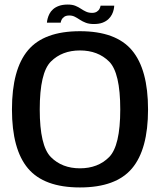

<svg xmlns="http://www.w3.org/2000/svg" viewBox="-20 -818 710 843"><path d="M331 5Q489 5 559.5 -78.5Q630 -162 630 -337.5Q630 -513 559.5 -597Q489 -681 331 -681Q173 -681 102.8 -597.2Q32.5 -513.5 32.5 -337.5Q32.5 -162 103 -78.5Q173.5 5 331 5ZM331 -79Q252.5 -79 203.5 -128.2Q154.5 -177.5 154.5 -337.5Q154.5 -499 203.5 -547.8Q252.5 -596.5 331 -596.5Q410 -596.5 459 -547.8Q508 -499 508 -337.5Q508 -177.5 459 -128.2Q410 -79 331 -79ZM392 -712.5Q415 -712.5 430.5 -718.5Q446 -724.5 456 -734Q466 -743.5 471.5 -754.5Q477 -765.5 479.2 -776Q481.5 -786.5 481.5 -793H421.5Q421 -787.5 417.2 -779.8Q413.5 -772 405.2 -766.8Q397 -761.5 384.5 -761.5Q369.5 -761.5 358 -766.8Q346.5 -772 335.5 -779.5Q324.5 -787 311 -792.5Q297.5 -798 277.5 -798Q255 -798 239 -792.2Q223 -786.5 212.8 -777.2Q202.5 -768 197 -757Q191.5 -746 189 -736Q186.5 -726 186 -718.5H246.5Q247 -724.5 250.8 -732Q254.5 -739.5 262.8 -744.8Q271 -750 284.5 -750Q298 -750 309 -744.2Q320 -738.5 331.2 -731Q342.5 -723.5 357 -718Q371.5 -712.5 392 -712.5Z"/></svg>

Font: Anybody Thin Medium
Style: Regular
Weight: 500
Version: Version 1.113;gftools[0.9.25]